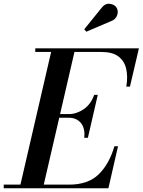

<svg xmlns="http://www.w3.org/2000/svg" viewBox="-66 -1009 764 1029"><path d="M530 -896 396.5 -839 385.5 -852 478.5 -967Q498 -992 523 -988.5Q548 -985 558.5 -968.5Q570 -950 561.8 -927Q553.5 -904 530 -896ZM302 -378H251.5L168.5 -19.5H304Q406.5 -19.5 463 -74.8Q519.5 -130 547 -225H566.5L515 0H-46V-19.5H43.5L208 -730.5H123V-750H678.5L630.5 -545H611Q620 -598.5 610.2 -640.5Q600.5 -682.5 568.5 -706.5Q536.5 -730.5 478 -730.5H333L256 -397.5H302Q344.5 -397.5 383 -424Q421.5 -450.5 438.5 -500.5H458L405 -270.5H385.5Q391 -321 367.8 -349.5Q344.5 -378 302 -378Z"/></svg>

Font: Bodoni* 11pt Medium
Style: Italic
Weight: 500
Italic angle: -13°
Version: Version 2.3